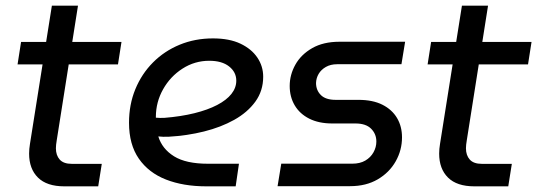

<svg xmlns="http://www.w3.org/2000/svg" viewBox="-20 -658 1897 678"><path d="M207 0Q145.4 0 114.1 -30.9Q82.8 -61.8 82.8 -115.6Q82.8 -131.8 85.8 -149.8L163.2 -638H255.4L180.4 -163Q177.4 -145.8 177.4 -134.4Q177.4 -109.6 190.9 -94.5Q204.4 -79.4 233.6 -79.4H339.4L326.8 0ZM42 -430.6 54.4 -510H409L396.6 -430.6Z M708 0Q627.6 0 566.3 -23.9Q505 -47.8 470.3 -97.7Q435.6 -147.6 435.6 -224.6Q435.6 -288.8 457.9 -343Q480.2 -397.2 520.3 -437.5Q560.4 -477.8 614.5 -500.1Q668.6 -522.4 732.2 -522.4Q790 -522.4 829.1 -503.8Q868.2 -485.2 888.8 -454.6Q909.4 -424 909.4 -387.2Q909.4 -337.2 881.7 -299.1Q854 -261 807.1 -234.8Q760.2 -208.6 700.4 -193.7Q640.6 -178.8 576 -175.2Q565.4 -174.6 556.4 -175Q547.4 -175.4 539 -176.2Q552.4 -132.4 594.5 -106.1Q636.6 -79.8 714.4 -79.8H823.8L812.2 0ZM530.4 -242.4Q537.2 -242 544.7 -241.6Q552.2 -241.2 560.2 -241.8Q619.6 -246.6 666.7 -258.3Q713.8 -270 746.9 -287.3Q780 -304.6 797.2 -326.3Q814.4 -348 814.4 -373.2Q814.4 -403.2 789.1 -423.3Q763.8 -443.4 719 -443.4Q667.6 -443.4 624.5 -415.7Q581.4 -388 556 -342.9Q530.6 -297.8 530.4 -245.6Q530.4 -244.6 530.4 -244.2Q530.4 -243.8 530.4 -242.4Z M960.2 -0.6 973.2 -80H1224.2Q1251.2 -80 1270 -91Q1288.8 -102 1298.9 -120.1Q1309 -138.2 1309 -158.2Q1309 -185 1290.5 -203.5Q1272 -222 1235.2 -222H1153.2Q1105.8 -222 1072.1 -239Q1038.4 -256 1020.7 -286Q1003 -316 1003 -354.4Q1003 -394 1023.1 -429.8Q1043.2 -465.6 1082.5 -488.1Q1121.8 -510.6 1178.8 -510.6H1410.6L1397.6 -431.2H1170.6Q1147.4 -431.2 1130.7 -421.6Q1114 -412 1105.3 -397.2Q1096.6 -382.4 1096 -365Q1096 -339.4 1113 -322.4Q1130 -305.4 1165.4 -305.4H1245.6Q1296.4 -305.4 1330.4 -288.2Q1364.4 -271 1382 -241.3Q1399.6 -211.6 1399.6 -173Q1399.6 -127.8 1377.3 -88.3Q1355 -48.8 1313.9 -24.7Q1272.8 -0.6 1216.4 -0.6Z M1655 0Q1593.4 0 1562.1 -30.9Q1530.8 -61.8 1530.8 -115.6Q1530.8 -131.8 1533.8 -149.8L1611.2 -638H1703.4L1628.4 -163Q1625.4 -145.8 1625.4 -134.4Q1625.4 -109.6 1638.9 -94.5Q1652.4 -79.4 1681.6 -79.4H1787.4L1774.8 0ZM1490 -430.6 1502.4 -510H1857L1844.6 -430.6Z"/></svg>

Font: MuseoModerno Thin
Style: Italic
Weight: 100
Italic angle: -9°
Designer: Pablo Cosgaya, Héctor Gatti, Marcela Romero, and the Authors of The MuseoModerno Project.
Foundry: Omnibus-Type Team
Version: Version 1.003